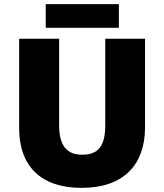

<svg xmlns="http://www.w3.org/2000/svg" viewBox="-20 -902 797 932"><path d="M557 -882H202V-767H557ZM684 -284V-714H491V-296C491 -194 458 -151 379 -151C305 -151 267 -194 267 -295V-714H73V-280C73 -95 179 10 376 10C582 10 684 -104 684 -284Z"/></svg>

Font: Noto Sans Canadian Aboriginal Black
Style: Regular
Weight: 900
Designer: Monotype Design Team, Typotheque's Kevin King
Foundry: Monotype Imaging Inc.
Version: Version 2.004